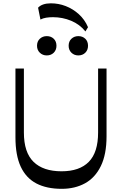

<svg xmlns="http://www.w3.org/2000/svg" viewBox="-20 -1152 751 1182"><path d="M359.9 10.5Q267.6 10.5 204.1 -22.5Q140.6 -55.6 107.8 -125.6Q75.1 -195.7 75.1 -306.3V-730H127.1V-335.9Q127.1 -213.9 186.5 -155.7Q245.9 -97.5 358.8 -97.5Q469.6 -97.5 526.7 -155.7Q583.9 -213.9 583.9 -335.9V-730H635.9V-312.8Q635.9 -201.5 600.8 -129.7Q565.8 -57.9 503.6 -23.7Q441.4 10.5 359.9 10.5ZM267.9 -810.8Q242.7 -810.8 225.3 -827.4Q207.9 -844.1 207.9 -870.2Q207.9 -897.3 225.3 -913.4Q242.7 -929.6 267.9 -929.6Q293.9 -929.6 310.8 -913.4Q327.6 -897.3 327.6 -870.2Q327.6 -844.1 310.8 -827.4Q293.9 -810.8 267.9 -810.8ZM462.3 -810.8Q437 -810.8 419.8 -827.4Q402.6 -844.1 402.6 -870.2Q402.6 -897.3 419.8 -913.4Q437 -929.6 462.3 -929.6Q488.2 -929.6 505.1 -913.4Q521.9 -897.3 521.9 -870.2Q521.9 -844.1 505.1 -827.4Q488.2 -810.8 462.3 -810.8ZM505.9 -958.4Q470.9 -1002.3 417.8 -1024.2Q364.8 -1046.2 306.3 -1046.2Q283.1 -1046.2 263.7 -1043Q244.2 -1039.7 229 -1031.7L214.4 -1104.7Q239.1 -1131.2 292.7 -1131.5Q339.6 -1131.8 384.2 -1114.7Q428.8 -1097.5 465 -1064.9Q501.3 -1032.3 521.9 -984.6Z"/></svg>

Font: Savate ExtraLight
Style: Regular
Weight: 200
Designer: Max Esnée
Foundry: Plomb Type
Version: Version 2.000